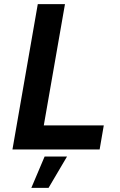

<svg xmlns="http://www.w3.org/2000/svg" viewBox="-20 -720 580 925"><path d="M40 0H460L480 -116H191L293 -700H162ZM131 185H214L303 34H195Z"/></svg>

Font: Fixel Display 20240404 SemiBold
Style: Italic
Weight: 600
Italic angle: -10°
Designer: AlfaBravo + MacPaw
Foundry: Kyrylo Tkachov, Marchela Mozhyna, Serhii Makarenko, Maria Weinstein, Zakhar Kryvoshyya
Version: Version 1.211;Glyphs 3.2 (3225)